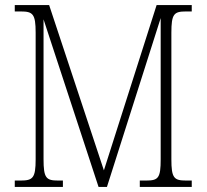

<svg xmlns="http://www.w3.org/2000/svg" viewBox="-20 -734 812 754"><path d="M38 0H227V-25H208C161 -25 151 -35 151 -109V-658L367 0H400L611 -663V-109C611 -35 602 -25 554 -25H529V0H733V-25H711C663 -25 653 -35 653 -109V-605C653 -679 663 -689 710 -689H733V-714H595L388 -65L173 -714H38V-689H62C109 -689 120 -679 120 -606V-108C120 -35 109 -25 61 -25H38Z"/></svg>

Font: Noto Serif Armenian Condensed ExtraLight
Style: Regular
Weight: 200
Width: 3
Designer: Monotype Design Team
Foundry: Monotype Imaging Inc.
Version: Version 2.008